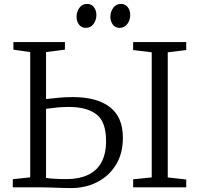

<svg xmlns="http://www.w3.org/2000/svg" viewBox="-20 -958 1018 982"><path d="M342.5 4Q326 4 295.5 3Q265 2 233 1Q201 0 179 0H45.5V-41.5L134.5 -51V-691.5L48.5 -704V-743H312V-704L215.5 -691.5V-451.5Q251.5 -455.5 284.2 -458.5Q317 -461.5 351 -461.5Q476 -461.5 542.2 -410.2Q608.5 -359 608.5 -253Q608.5 -174 573.8 -116.5Q539 -59 478.8 -27.5Q418.5 4 342.5 4ZM320 -42Q384.5 -42 430 -63.5Q475.5 -85 499 -128.2Q522.5 -171.5 522.5 -236.5Q522.5 -335.5 473.2 -373.2Q424 -411 332.5 -411Q299.5 -411 272 -408.2Q244.5 -405.5 215.5 -401.5V-48Q229.5 -45.5 257.5 -43.8Q285.5 -42 320 -42ZM756 -50.5V-690.5L661 -702V-743H932.5V-702L838 -690.5V-50.5L932.5 -40V0H661V-41ZM418 -815.5Q397 -815.5 384.2 -832Q371.5 -848.5 371.5 -872.5Q371.5 -897 385.8 -917.5Q400 -938 425 -938H426Q447.5 -938 460.2 -921.5Q473 -905 473 -881Q473 -856.5 458.8 -836Q444.5 -815.5 419 -815.5ZM591 -815.5Q570 -815.5 557.2 -832Q544.5 -848.5 544.5 -872.5Q544.5 -897 558.8 -917.5Q573 -938 598 -938H599Q620.5 -938 633.2 -921.5Q646 -905 646 -881Q646 -856.5 631.8 -836Q617.5 -815.5 592 -815.5Z"/></svg>

Font: Merriweather 28pt Light
Style: Regular
Weight: 300
Version: Version 2.100